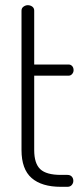

<svg xmlns="http://www.w3.org/2000/svg" viewBox="-20 -721 323 741"><path d="M215 0Q141 0 102 -34Q63 -68 63 -142V-680Q63 -690 71 -695.5Q79 -701 87 -701Q97 -701 104.5 -695.5Q112 -690 112 -680V-472H245Q253 -472 258.5 -466Q264 -460 264 -450Q264 -442 258.5 -435.5Q253 -429 245 -429H112V-142Q112 -90 135.5 -68Q159 -46 215 -46H240Q251 -46 257 -39.5Q263 -33 263 -23Q263 -14 257 -7Q251 0 240 0Z"/></svg>

Font: Dosis Light
Style: Regular
Weight: 300
Designer: EdgarTolentino, PabloImpallari, IginoMarini
Foundry: EdgarTolentino, PabloImpallari, IginoMarini
Version: Version 3.001; ttfautohint (v1.8.2)